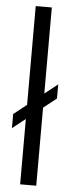

<svg xmlns="http://www.w3.org/2000/svg" viewBox="-56 -837 326 867"><g transform="rotate(5 106.5 -404.0)"><path d="M70 0V-808H143V0ZM11 -249.5V-313.5L202 -464.5V-400.5Z"/></g></svg>

Font: Encode Sans Condensed
Style: Regular
Weight: 400
Width: 3
Designer: Multiple Designers
Foundry: Impallari Type
Version: Version 3.000; ttfautohint (v1.8.3) -l 8 -r 50 -G 200 -x 14 